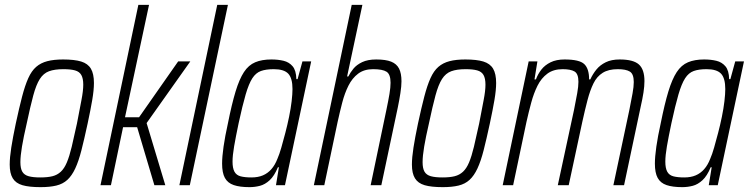

<svg xmlns="http://www.w3.org/2000/svg" viewBox="-20 -763 3087 791"><path d="M147 8Q100 8 72.5 0Q45 -8 32.5 -28.5Q20 -49 20 -85Q20 -114 26.5 -155.5Q33 -197 45 -254Q59 -319 71 -365Q83 -411 96.5 -441Q110 -471 129 -487.5Q148 -504 175 -511Q202 -518 240 -518Q287 -518 314.5 -509.5Q342 -501 354.5 -480Q367 -459 367 -421Q367 -392 360 -351Q353 -310 341 -254Q327 -189 315.5 -144Q304 -99 290 -69Q276 -39 257.5 -22Q239 -5 212 1.5Q185 8 147 8ZM146 -32Q176 -32 196 -37Q216 -42 230.5 -55.5Q245 -69 255.5 -94Q266 -119 275.5 -158.5Q285 -198 297 -254Q308 -312 315.5 -350.5Q323 -389 323 -414Q323 -440 315 -454Q307 -468 289 -473Q271 -478 241 -478Q205 -478 182 -469.5Q159 -461 144 -437.5Q129 -414 117 -369.5Q105 -325 90 -254Q77 -198 70.5 -159Q64 -120 64 -95Q64 -69 72 -55.5Q80 -42 98 -37Q116 -32 146 -32Z M394 0 550 -743H594L495 -280H553L714 -510H764L584 -256L661 0H616L545 -239H487L437 0Z M719 0 875 -743H919L762 0Z M1008 8Q968 8 943 -0.5Q918 -9 906.5 -30Q895 -51 895 -89Q895 -117 901 -159Q907 -201 919 -255Q935 -335 950.5 -386Q966 -437 985 -466Q1004 -495 1031.5 -506.5Q1059 -518 1098 -518Q1126 -518 1148.5 -512.5Q1171 -507 1185.5 -490Q1200 -473 1201 -437H1206L1226 -510H1262L1154 0H1117L1129 -74H1125Q1110 -38 1091 -20.5Q1072 -3 1051 2.5Q1030 8 1008 8ZM1016 -32Q1043 -32 1063 -40.5Q1083 -49 1098 -66Q1113 -83 1123 -109Q1131 -127 1139 -155Q1147 -183 1155.5 -215.5Q1164 -248 1171 -282Q1178 -316 1181.5 -346Q1185 -376 1185 -396Q1185 -441 1167.5 -459.5Q1150 -478 1108 -478Q1076 -478 1055 -470.5Q1034 -463 1019.5 -440.5Q1005 -418 992 -373.5Q979 -329 963 -255Q951 -198 944.5 -160Q938 -122 938 -97Q938 -70 946 -55.5Q954 -41 971.5 -36.5Q989 -32 1016 -32Z M1273 0 1429 -743H1473L1410 -448H1415Q1423 -464 1436 -480Q1449 -496 1472 -507Q1495 -518 1530 -518Q1569 -518 1591.5 -509Q1614 -500 1624 -480.5Q1634 -461 1634 -428Q1634 -408 1629.5 -379Q1625 -350 1619 -321L1551 0H1507L1572 -311Q1580 -349 1584.5 -376Q1589 -403 1589 -422Q1589 -457 1572.5 -467.5Q1556 -478 1517 -478Q1480 -478 1455.5 -459.5Q1431 -441 1415.5 -410Q1400 -379 1390 -340.5Q1380 -302 1371 -261L1316 0Z M1804 8Q1757 8 1729.5 0Q1702 -8 1689.5 -28.5Q1677 -49 1677 -85Q1677 -114 1683.5 -155.5Q1690 -197 1702 -254Q1716 -319 1728 -365Q1740 -411 1753.5 -441Q1767 -471 1786 -487.5Q1805 -504 1832 -511Q1859 -518 1897 -518Q1944 -518 1971.5 -509.5Q1999 -501 2011.5 -480Q2024 -459 2024 -421Q2024 -392 2017 -351Q2010 -310 1998 -254Q1984 -189 1972.5 -144Q1961 -99 1947 -69Q1933 -39 1914.5 -22Q1896 -5 1869 1.5Q1842 8 1804 8ZM1803 -32Q1833 -32 1853 -37Q1873 -42 1887.5 -55.5Q1902 -69 1912.5 -94Q1923 -119 1932.5 -158.5Q1942 -198 1954 -254Q1965 -312 1972.5 -350.5Q1980 -389 1980 -414Q1980 -440 1972 -454Q1964 -468 1946 -473Q1928 -478 1898 -478Q1862 -478 1839 -469.5Q1816 -461 1801 -437.5Q1786 -414 1774 -369.5Q1762 -325 1747 -254Q1734 -198 1727.5 -159Q1721 -120 1721 -95Q1721 -69 1729 -55.5Q1737 -42 1755 -37Q1773 -32 1803 -32Z M2051 0 2158 -510H2194L2182 -436H2188Q2196 -458 2210.5 -476.5Q2225 -495 2248.5 -506.5Q2272 -518 2306 -518Q2367 -518 2387 -499Q2407 -480 2407 -436H2412Q2422 -458 2437 -476.5Q2452 -495 2475.5 -506.5Q2499 -518 2533 -518Q2589 -518 2612 -497.5Q2635 -477 2635 -429Q2635 -408 2631 -382Q2627 -356 2619 -321L2551 0H2507L2573 -311Q2581 -351 2586 -378.5Q2591 -406 2591 -425Q2591 -458 2575 -468Q2559 -478 2525 -478Q2487 -478 2463 -463Q2439 -448 2425 -419.5Q2411 -391 2400.5 -351Q2390 -311 2379 -261L2323 0H2278L2345 -311Q2353 -351 2358 -379Q2363 -407 2363 -426Q2363 -459 2347 -468.5Q2331 -478 2298 -478Q2260 -478 2235 -459.5Q2210 -441 2194.5 -410Q2179 -379 2168.5 -340Q2158 -301 2149 -261L2094 0Z M2791 8Q2751 8 2726 -0.5Q2701 -9 2689.5 -30Q2678 -51 2678 -89Q2678 -117 2684 -159Q2690 -201 2702 -255Q2718 -335 2733.5 -386Q2749 -437 2768 -466Q2787 -495 2814.5 -506.5Q2842 -518 2881 -518Q2909 -518 2931.5 -512.5Q2954 -507 2968.5 -490Q2983 -473 2984 -437H2989L3009 -510H3045L2937 0H2900L2912 -74H2908Q2893 -38 2874 -20.5Q2855 -3 2834 2.5Q2813 8 2791 8ZM2799 -32Q2826 -32 2846 -40.5Q2866 -49 2881 -66Q2896 -83 2906 -109Q2914 -127 2922 -155Q2930 -183 2938.5 -215.5Q2947 -248 2954 -282Q2961 -316 2964.5 -346Q2968 -376 2968 -396Q2968 -441 2950.5 -459.5Q2933 -478 2891 -478Q2859 -478 2838 -470.5Q2817 -463 2802.5 -440.5Q2788 -418 2775 -373.5Q2762 -329 2746 -255Q2734 -198 2727.5 -160Q2721 -122 2721 -97Q2721 -70 2729 -55.5Q2737 -41 2754.5 -36.5Q2772 -32 2799 -32Z"/></svg>

Font: Saira Condensed ExtraLight
Style: Italic
Weight: 250
Width: 3
Italic angle: -12°
Designer: Hector Gatti with collaboration of the Omnibus-Type team
Foundry: Omnibus-Type
Version: Version 1.101